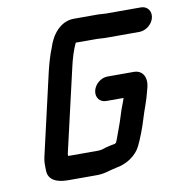

<svg xmlns="http://www.w3.org/2000/svg" viewBox="-77 -719 781 820"><g transform="rotate(-10 313.5 -309.5)"><path d="M587 -645H436C426 -645 413 -647 402 -647H297C239 -647 199 -597 182 -541C170 -512 160 -476 152 -443L70 -86C65 -65 67 -46 67 -29C68 11 102 28 153 28H278C313 28 334 17 365 11C409 4 453 -24 472 -63C487 -94 503 -135 514 -172C526 -213 541 -246 551 -288L556 -307C565 -346 548 -379 509 -379H395C367 -379 339 -356 333 -328C327 -300 344 -277 372 -277H447C445 -270 442 -261 439 -254C426 -223 418 -188 405 -155L394 -125C390 -112 386 -104 382 -94C379 -92 376 -91 375 -90L363 -88C353 -86 344 -84 337 -82C326 -78 314 -74 301 -74H171V-83L254 -443C262 -479 273 -516 287 -545H377C389 -545 401 -543 412 -543H563C591 -543 620 -566 626 -594C632 -622 615 -645 587 -645Z"/></g></svg>

Font: Electronic
Style: UltBlkIt
Weight: 500
Version: Version 1.011